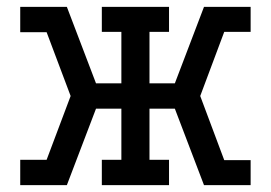

<svg xmlns="http://www.w3.org/2000/svg" viewBox="-20 -540 790 560"><path d="M39 0V-74H116L186 -260L116 -446H39V-520H175L260 -297H334V-447H277V-520H473V-447H416V-297H490L575 -520H711V-447H634L564 -260L634 -73H711V0H575L490 -223H416V-74H473V0H277V-74H334V-223H260L175 0Z"/></svg>

Font: Iosevka Plex Etoile
Style: Regular
Weight: 400
Designer: Belleve Invis
Foundry: Belleve Invis
Version: Version 25.1.1; ttfautohint (v1.8.4)